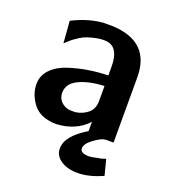

<svg xmlns="http://www.w3.org/2000/svg" viewBox="-124 -580 764 855"><g transform="rotate(20 257.5 -152.0)"><path d="M33 -128Q33 -169 62 -198.5Q91 -228 138 -243Q185 -258 230 -265Q275 -272 321 -273V-314Q321 -412 255 -414Q234 -415 211 -410Q191 -406 173.5 -400Q156 -394 141.5 -384.5Q127 -375 118.5 -369Q110 -363 98.5 -352Q87 -341 84 -339L76 -443Q153 -482 224 -486H264Q445 -478 445 -309V0H407Q388 1 354.5 25.5Q321 50 321 72Q321 95 363 95Q376 95 404 88Q418 87 439 79L458 153Q394 182 340 182Q291 182 260 161Q229 140 229 106Q229 46 323 -10V-54Q269 5 177 10Q154 10 138 6Q88 -3 60.5 -43.5Q33 -84 33 -128ZM154 -130Q154 -106 170.5 -89Q187 -72 213 -69H238Q270 -73 295.5 -93Q321 -113 321 -153V-223Q250 -220 202 -197.5Q154 -175 154 -130Z"/></g></svg>

Font: Coval
Style: Bold
Weight: 700
Foundry: Context Ltd
Version: Version 001.000